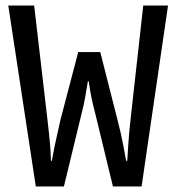

<svg xmlns="http://www.w3.org/2000/svg" viewBox="-20 -677 640 697"><path d="M110 0 10 -657H104L152 -245Q155 -218 157.5 -195.5Q160 -173 162 -149.5Q164 -126 165 -93H168Q174 -126 179 -149.5Q184 -173 189 -195Q194 -217 200 -244L264 -488H344L406 -244Q413 -217 418 -195Q423 -173 427.5 -149.5Q432 -126 438 -93H442Q444 -126 445.5 -149.5Q447 -173 449 -195Q451 -217 454 -244L500 -657H590L494 0H390L326 -264Q318 -294 312 -323Q306 -352 302 -382H299Q294 -352 289 -323Q284 -294 276 -264L212 0Z"/></svg>

Font: Source Code Variable
Style: Regular
Weight: 400
Monospace: yes
Designer: Paul D. Hunt, Teo Tuominen
Foundry: Adobe Systems Incorporated
Version: Version 1.010;hotconv 1.0.106;makeotfexe 2.5.65593